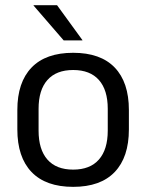

<svg xmlns="http://www.w3.org/2000/svg" viewBox="-20 -703 560 735"><path d="M260.1 12.3Q155.2 12.3 100.8 -44.5Q46.4 -101.2 46.4 -207.7V-281.9Q46.4 -388 100.9 -444.5Q155.3 -500.9 260.1 -500.9Q364.9 -500.9 419.1 -444.5Q473.4 -388 473.4 -281.9V-207.7Q473.4 -101.2 419.1 -44.5Q364.9 12.3 260.1 12.3ZM260.1 -53.7Q324.8 -53.7 358.6 -92.2Q392.5 -130.7 392.5 -203V-286.6Q392.5 -358.5 358.7 -396.7Q324.9 -435 260.1 -435Q195.3 -435 161.5 -396.7Q127.7 -358.5 127.7 -286.6V-203Q127.7 -130.7 161.5 -92.2Q195.3 -53.7 260.1 -53.7ZM198.4 -683.1 295.4 -549.7V-548.4H223.7L108.5 -681.7V-683.1Z"/></svg>

Font: Anek Gujarati Medium
Style: Regular
Weight: 500
Designer: Mrunmayee Ghaisas (Gujarati), Yesha Goshar (Latin)
Foundry: Ek Type
Version: Version 1.003